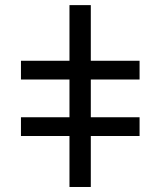

<svg xmlns="http://www.w3.org/2000/svg" viewBox="-20 -745 640 765"><path d="M63.5 -502.9H256.8V-724.6H341.8V-502.9H536.1V-428.2H341.8V-277.8H536.1V-203.1H341.8V0H256.8V-203.1H63.5V-277.8H256.8V-428.2H63.5Z"/></svg>

Font: Cousine
Style: Regular
Weight: 400
Monospace: yes
Designer: Steve Matteson
Foundry: Ascender Corporation
Version: Version 1.20